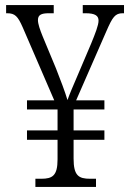

<svg xmlns="http://www.w3.org/2000/svg" viewBox="-20 -734 511 754"><path d="M119 0H357V-32H334C289 -32 269 -44 269 -111V-185H390V-222H269V-304H390V-340H279L398 -612C422 -667 432 -682 462 -682H467V-714H305V-682H316C354 -682 367 -672 367 -653C367 -635 354 -602 338 -563L281 -429C268 -399 253 -364 245 -341C236 -372 217 -422 200 -465L148 -590C137 -617 129 -640 129 -655C129 -675 141 -682 172 -682H191V-714H4V-682H8C39 -682 50 -670 69 -627L193 -340H86V-304H206V-222H86V-185H206V-108C206 -44 186 -32 142 -32H119Z"/></svg>

Font: Noto Serif Myanmar Condensed Light
Style: Regular
Weight: 300
Width: 3
Designer: Ben Mitchell and the Monotype Design Team
Foundry: Monotype Imaging Inc.
Version: Version 2.106